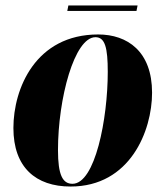

<svg xmlns="http://www.w3.org/2000/svg" viewBox="-20 -672 604 702"><path d="M226 -632H479L483 -652H230ZM238 10C456 10 536 -194 536 -333C536 -484 446 -546 339 -546C110 -546 29 -348 29 -204C29 -60 111 10 238 10ZM245 0C209 0 192 -32 192 -123C192 -312 252 -536 329 -536C364 -536 374 -498 374 -409C374 -238 328 0 245 0Z"/></svg>

Font: Noto Serif Display Condensed Black
Style: Italic
Weight: 900
Width: 3
Italic angle: -12°
Designer: Monotype Design Team
Foundry: Monotype Imaging Inc.
Version: Version 2.009